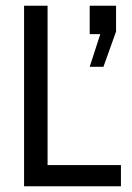

<svg xmlns="http://www.w3.org/2000/svg" viewBox="-20 -650 459 670"><path d="M402 -74V0H64V-630H146V-74ZM341 -417H293L330 -531H293V-630H385V-540Z"/></svg>

Font: Pragati Narrow
Style: Regular
Weight: 400
Designer: Hector Gatti, Marcela Romero, Pablo Cosgaya and Nicolas Silva
Foundry: Omnibus-Type
Version: Version 1.010; ttfautohint (v1.3)